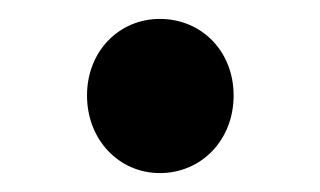

<svg xmlns="http://www.w3.org/2000/svg" viewBox="-20 -169 338 203"><path d="M149 14C193 14 227 -21 227 -68C227 -115 193 -149 149 -149C106 -149 72 -115 72 -68C72 -21 106 14 149 14Z"/></svg>

Font: GenYoGothic2 TW M
Style: Regular
Weight: 500
Version: Version 2.100;PS 2.1;hotconv 16.6.51;makeotf.lib2.5.65220 DE